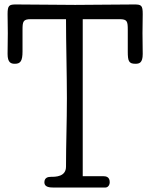

<svg xmlns="http://www.w3.org/2000/svg" viewBox="-20 -841 675 861"><path d="M276 -755C276 -648 280 -508 280 -401C280 -292 276 -196 276 -94C276 -48 229 -48 208 -48C196 -48 179 -45 179 -23C179 -2 202 0 220 0H452C465 0 472 -12 472 -24C472 -47 457 -51 442 -51H351V-755H516C551 -755 553 -745 553 -706V-610C553 -568 557 -555 587 -555C605 -555 620 -559 620 -599C620 -620 619 -671 619 -693C619 -714 620 -756 620 -778C620 -817 614 -821 582 -821C487 -821 412 -819 317 -819C222 -819 147 -821 52 -821C21 -821 14 -817 14 -778C14 -756 15 -714 15 -693C15 -671 14 -620 14 -599C14 -559 30 -555 47 -555C72 -555 81 -568 81 -610V-706C81 -744 83 -755 118 -755Z"/></svg>

Font: Life Savers
Style: Bold
Weight: 700
Designer: Pablo Impallari, Rodrigo Fuenzalida, Brenda Gallo
Foundry: Pablo Impallari, Rodrigo Fuenzalida, Brenda Gallo
Version: Version 3.000